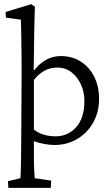

<svg xmlns="http://www.w3.org/2000/svg" viewBox="-20 -697 544 932"><path d="M20.5 214.8 18.6 182.6 79.1 168Q80.1 161.1 80.6 143.6Q81.1 126 82 89.8Q83 53.7 83 -5.9L85 -355.5Q85 -388.7 84.5 -427.7Q84 -466.8 83.5 -503.9Q83 -541 82.5 -567.9Q82 -594.7 81.1 -601.6L8.8 -611.3L6.8 -638.7L131.8 -676.8L149.4 -664.1Q148.4 -632.8 147.5 -602.1Q146.5 -571.3 146 -536.1Q145.5 -501 145 -457.5Q144.5 -414.1 143.6 -357.4L146.5 -356.4Q173.8 -390.6 205.6 -407.7Q237.3 -424.8 275.4 -424.8Q331.1 -424.8 373 -397.5Q415 -370.1 438 -323.2Q460.9 -276.4 460.9 -217.8Q460.9 -152.3 432.1 -101.6Q403.3 -50.8 354 -22Q304.7 6.8 244.1 6.8Q220.7 6.8 192.9 1.5Q165 -3.9 144.5 -11.7V52.7Q144.5 101.6 146 127.9Q147.5 154.3 148.4 168L228.5 179.7L226.6 214.8ZM249 -35.2Q309.6 -35.2 349.1 -79.1Q388.7 -123 389.6 -202.1Q390.6 -248 373.5 -285.6Q356.4 -323.2 327.1 -346.2Q297.9 -369.1 257.8 -369.1Q223.6 -369.1 195.3 -353.5Q167 -337.9 144.5 -308.6V-68.4Q164.1 -51.8 191.9 -43.5Q219.7 -35.2 249 -35.2Z"/></svg>

Font: Crimson Pro Light
Style: Regular
Weight: 300
Designer: Jacques Le Bailly
Foundry: Baron von Fonthausen
Version: Version 1.003